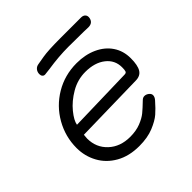

<svg xmlns="http://www.w3.org/2000/svg" viewBox="-172 -809 963 963"><g transform="rotate(-45 309.5 -327.5)"><path d="M56 -212Q56 -292 95.5 -361.5Q135 -431 204 -472Q273 -513 357 -513Q418 -513 466 -491Q514 -469 540.5 -429.5Q567 -390 567 -338Q567 -288 552.5 -264.5Q538 -241 504 -241L129 -233Q127 -215 127 -208Q127 -144 171.5 -102.5Q216 -61 286 -61Q328 -61 360 -73.5Q392 -86 411.5 -102Q431 -118 461 -147Q470 -156 481 -156Q493 -156 504 -147.5Q515 -139 515 -128Q515 -115 503 -102Q476 -71 453 -51Q430 -31 387.5 -13.5Q345 4 286 4Q214 4 162 -25.5Q110 -55 83 -104.5Q56 -154 56 -212ZM486 -302Q498 -302 501 -309.5Q504 -317 504 -337Q504 -388 463.5 -419.5Q423 -451 357 -451Q302 -451 254 -423Q206 -395 175 -357Q144 -319 140 -293ZM186 -606Q186 -621 195 -632Q204 -643 220 -645Q225 -646 263.5 -652.5Q302 -659 387 -659H535Q550 -659 558 -650Q566 -641 563 -626Q557 -598 526 -598Q508 -598 494 -599L385 -600Q318 -600 239 -588Q207 -584 205 -584Q196 -584 191 -590Q186 -596 186 -606Z"/></g></svg>

Font: Mali
Style: Italic
Weight: 400
Italic angle: -10°
Version: Version 1.000; ttfautohint (v1.6)